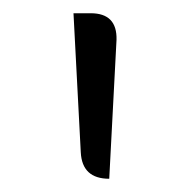

<svg xmlns="http://www.w3.org/2000/svg" viewBox="-20 -787 290 290"><path d="M145 -517Q104 -517 102 -557L91 -767H117Q157 -767 156 -727Z"/></svg>

Font: Swei Half Moon CJK SC
Style: Light
Weight: 300
Version: Version 2.071